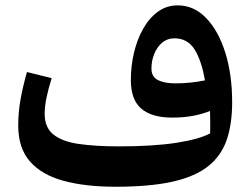

<svg xmlns="http://www.w3.org/2000/svg" viewBox="-20 -692 938 720"><path d="M768.1 -191.9Q768.6 -210.9 768.3 -234.6Q768.1 -258.3 767.6 -275.9Q737.3 -263.7 702.1 -257.3Q667 -251 626 -251Q549.3 -251 510 -284.4Q470.7 -317.9 470.7 -391.6Q470.7 -444.3 482.4 -494.1Q494.1 -543.9 516.8 -584.2Q539.6 -624.5 572.3 -648.2Q605 -671.9 646.5 -671.9Q707 -671.9 752.9 -624.5Q798.8 -577.1 824.7 -495.1Q850.6 -413.1 850.6 -308.1Q850.6 -228.5 830.8 -169.2Q811 -109.9 762.7 -70.3Q714.4 -30.8 629.2 -11.2Q543.9 8.3 412.6 8.3Q300.3 8.3 218.5 -13.9Q136.7 -36.1 92.5 -86.4Q48.3 -136.7 48.3 -221.7Q48.3 -271 57.1 -319.8Q65.9 -368.7 81.1 -421.9L173.8 -398.9Q161.1 -358.9 154.3 -325.4Q147.5 -292 147.5 -265.1Q147.5 -213.9 180.4 -187.5Q213.4 -161.1 275.9 -152.1Q338.4 -143.1 426.8 -143.1Q555.2 -143.1 641.4 -156.5Q727.5 -169.9 768.1 -191.9ZM748.5 -390.6Q735.8 -464.8 709.7 -506.6Q683.6 -548.3 633.8 -548.3Q607.4 -548.3 588.1 -532Q568.8 -515.6 558.3 -489.5Q547.9 -463.4 547.9 -434.6Q547.9 -404.3 572.3 -391.8Q596.7 -379.4 637.7 -379.4Q693.8 -379.4 748.5 -390.6Z"/></svg>

Font: Pinar-FD SemiBold
Style: Regular
Weight: 600
Designer: Amin Abedi
Version: Version 2.000